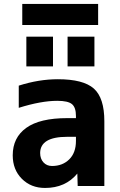

<svg xmlns="http://www.w3.org/2000/svg" viewBox="-20 -932 602 964"><path d="M361.3 -245.1H317.4Q182.6 -245.1 181.6 -164.1Q181.6 -134.8 198.2 -116.7Q214.8 -98.6 241.2 -98.6Q293.9 -98.6 327.6 -131.8Q361.3 -165 361.3 -224.6ZM270.5 -534.2Q398.4 -534.2 451.2 -487.3Q503.9 -440.4 503.9 -323.2V2H370.1L368.2 -60.5Q308.6 11.7 206.1 11.7Q135.7 11.7 89.8 -34.2Q43.9 -80.1 43.9 -152.3Q43.9 -241.2 111.8 -290Q179.7 -338.9 317.4 -338.9H361.3V-349.6Q361.3 -392.6 341.3 -409.2Q321.3 -425.8 267.6 -425.8Q186.5 -425.8 74.2 -390.6V-502Q174.8 -534.2 270.5 -534.2ZM91.8 -806.6V-912.1H472.7V-806.6ZM112.3 -598.6V-748H246.1V-598.6ZM319.3 -598.6V-748H454.1V-598.6Z"/></svg>

Font: Nasu
Style: Bold
Weight: 700
Designer: Ryoko NISHIZUKA (kana &amp; ideographs); Paul D. Hunt (Latin, Greek &amp; Cyrillic); Wenlong ZHANG (bopomofo); Sandoll C
Version: Version 2014.1215